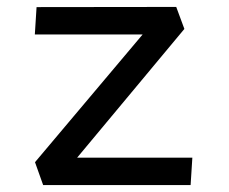

<svg xmlns="http://www.w3.org/2000/svg" viewBox="-20 -534 660 554"><path d="M104.5 0H530L535 -79H202.5L512 -450.5L488.5 -514L85.5 -513.5L80.5 -434.5H391.5L81 -66Z"/></svg>

Font: Monaspace Krypton
Style: Regular
Weight: 400
Designer: Riley Cran & the Lettermatic Team
Foundry: Lettermatic
Version: Version 1.200 (Monaspace Krypton)